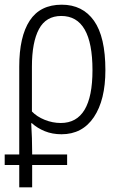

<svg xmlns="http://www.w3.org/2000/svg" viewBox="-23 -562 521 818"><path d="M-3 141V96H59V-278Q59 -406 103.5 -474Q148 -542 240 -542Q329 -542 377.5 -473.5Q426 -405 426 -263Q426 -136 377 -63Q328 10 239 10Q200 10 168 -3Q136 -16 113 -37H110Q112 -4 113 26.5Q114 57 114 87V96H263V141H114V236H59V141ZM236 -38Q371 -38 371 -263Q371 -494 238 -494Q173 -494 143 -438Q113 -382 113 -278V-87Q134 -65 167.5 -51.5Q201 -38 236 -38Z"/></svg>

Font: Noto Sans Condensed Light
Style: Regular
Weight: 300
Width: 3
Designer: Monotype Design Team
Foundry: Monotype Imaging Inc.
Version: Version 2.013; ttfautohint (v1.8.4.7-5d5b)